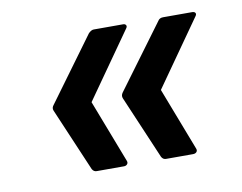

<svg xmlns="http://www.w3.org/2000/svg" viewBox="-49 -497 590 469"><g transform="rotate(-10 246.0 -263.0)"><path d="M156 -92Q149 -92 145 -99L78 -256Q75 -263 81 -270L196 -427Q203 -434 209 -434H282Q287 -434 289 -430.5Q291 -427 287 -422L173 -260L233 -104Q235 -99 232 -95.5Q229 -92 224 -92ZM328 -92Q321 -92 317 -99L250 -256Q247 -263 252 -270L368 -427Q372 -434 381 -434H453Q459 -434 461 -430.5Q463 -427 459 -422L345 -260L405 -104Q407 -99 404 -95.5Q401 -92 395 -92Z"/></g></svg>

Font: Sofia Sans Medium
Style: Italic
Weight: 500
Italic angle: -9°
Version: Version 4.101